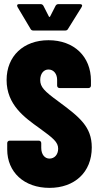

<svg xmlns="http://www.w3.org/2000/svg" viewBox="-20 -903 475 931"><path d="M65 -869 128 -763C131 -757 136 -755 142 -755H296C302 -755 307 -757 310 -763L376 -869C381 -878 377 -883 368 -883H263C257 -883 252 -880 249 -874L223 -823C221 -820 219 -820 217 -823L191 -874C188 -880 183 -883 177 -883H73C67 -883 63 -881 63 -876C63 -874 64 -872 65 -869ZM220 8C341 8 425 -67 425 -188C425 -289 366 -335 262 -412C195 -461 175 -481 175 -515C175 -546 192 -566 215 -566C240 -566 257 -545 257 -516V-488C257 -481 262 -476 269 -476H409C416 -476 421 -481 421 -488V-512C421 -629 339 -708 215 -708C94 -708 12 -631 12 -515C12 -395 99 -333 172 -281C238 -233 262 -214 262 -182C262 -153 244 -134 220 -134C197 -134 180 -154 180 -186V-209C180 -216 175 -221 168 -221H27C20 -221 15 -216 15 -209V-178C15 -69 96 8 220 8Z"/></svg>

Font: Barlow Condensed ExtraBold
Style: Regular
Weight: 800
Width: 3
Designer: Jeremy Tribby
Foundry: Tribby Type
Version: Version 1.422;hotconv 1.0.109;makeotfexe 2.5.65596